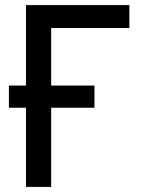

<svg xmlns="http://www.w3.org/2000/svg" viewBox="-20 -734 570 754"><path d="M82 0H181V-311H351V-398H181V-624H488V-714H82V-398H15V-311H82Z"/></svg>

Font: Noto Sans Mono Condensed Medium
Style: Regular
Weight: 500
Width: 3
Designer: Monotype Design Team
Foundry: Monotype Imaging Inc.
Version: Version 2.014